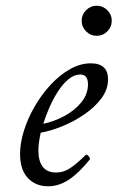

<svg xmlns="http://www.w3.org/2000/svg" viewBox="-20 -637 410 670"><path d="M148 13Q104 13 77 -16Q50 -45 50 -100Q50 -138 63.5 -181Q77 -224 101 -265.5Q125 -307 156.5 -341Q188 -375 224 -395.5Q260 -416 297 -416Q357 -416 357 -360Q357 -325 334 -294Q311 -263 274.5 -238Q238 -213 197.5 -196.5Q157 -180 122 -174Q118 -155 116 -140.5Q114 -126 114 -113Q114 -35 176 -35Q202 -35 224.5 -50Q247 -65 279 -96Q282 -100 289 -92.5Q296 -85 293 -80Q256 -34 221 -10.5Q186 13 148 13ZM131 -205Q169 -213 204.5 -232Q240 -251 263.5 -279.5Q287 -308 287 -343Q287 -377 260 -377Q239 -377 219 -360.5Q199 -344 182 -317.5Q165 -291 152 -261Q139 -231 131 -205ZM317 -512Q296 -512 280.5 -527.5Q265 -543 265 -565Q265 -586 280.5 -601.5Q296 -617 317 -617Q339 -617 354.5 -601.5Q370 -586 370 -565Q370 -543 354.5 -527.5Q339 -512 317 -512Z"/></svg>

Font: Junicode
Style: Italic
Weight: 400
Italic angle: -11°
Designer: Peter S. Baker
Version: Version 2.100; ttfautohint (v1.8.4)